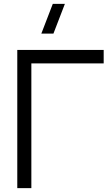

<svg xmlns="http://www.w3.org/2000/svg" viewBox="-20 -980 570 1000"><path d="M258.3 -805H195.3L255 -960H318ZM70 0V-720H520V-649.7H143.3V0Z"/></svg>

Font: Manrope ExtraLight
Style: Regular
Weight: 200
Designer: Mikhail Sharanda
Foundry: Mikhail Sharanda
Version: Version 4.505